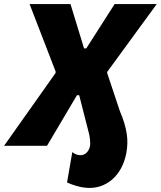

<svg xmlns="http://www.w3.org/2000/svg" viewBox="-58 -720 794 948"><path d="M533 -174 471 -360 472 -366 716 -700H508L368 -481H357L290 -700H88L217 -366L216 -359L-38 0H174L322 -250H333L383 -54C387 -31 389 -11 386 3C379 32 359 49 334 46C324 45 313 42 299 31L273 181C304 195 339 205 365 207C465 217 546 147 566 34C577 -26 571 -84 533 -174Z"/></svg>

Font: Fixel Text 20240404 ExtraBold
Style: Italic
Weight: 800
Width: 4
Italic angle: -10°
Designer: AlfaBravo + MacPaw
Foundry: Kyrylo Tkachov, Marchela Mozhyna, Serhii Makarenko, Maria Weinstein, Zakhar Kryvoshyya
Version: Version 1.211;Glyphs 3.2 (3225)